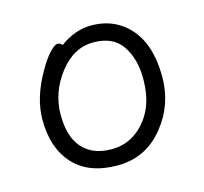

<svg xmlns="http://www.w3.org/2000/svg" viewBox="-80 -575 722 681"><g transform="rotate(-15 281.0 -234.0)"><path d="M267 -43Q316 -43 354.5 -69.5Q393 -96 416 -142Q439 -188 439 -258Q439 -328 406.5 -377Q374 -426 301 -426Q228 -426 175.5 -357.5Q123 -289 123 -207.5Q123 -126 160.5 -84.5Q198 -43 267 -43ZM194 -445Q249 -486 309 -486Q369 -486 413 -457Q506 -396 506 -245Q506 -143 444 -66Q378 18 272.5 18Q167 18 111.5 -42.5Q56 -103 56 -207Q56 -287 106 -374Q126 -410 146 -432Q166 -454 176.5 -454Q187 -454 194 -445Z"/></g></svg>

Font: LXGW WenKai Lite
Style: Regular
Weight: 400
Designer: LXGW / Fontworks Inc.
Foundry: LXGW / Fontworks Inc.
Version: Version 1.511; March 25, 2025